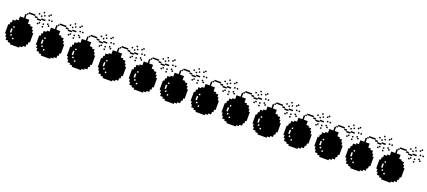

<svg xmlns="http://www.w3.org/2000/svg" viewBox="75 -1994 7278 3269"><g transform="rotate(20 3714.5 -360.0)"><path d="M436.5 -671.9Q445.3 -671.9 461.9 -671.9Q461.9 -663.1 461.9 -646.5Q453.1 -646.5 436.5 -646.5Q436.5 -655.3 436.5 -671.9ZM508.8 -719.7Q516.6 -719.7 533.2 -719.7Q533.2 -710.9 533.2 -694.3Q525.4 -694.3 508.8 -694.3Q508.8 -703.1 508.8 -719.7ZM533.2 -671.9Q541 -671.9 557.6 -671.9Q557.6 -664.1 557.6 -647.5Q549.8 -647.5 533.2 -647.5Q533.2 -655.3 533.2 -671.9ZM556.6 -529.3Q565.4 -529.3 582 -529.3Q582 -520.5 582 -503.9Q573.2 -503.9 556.6 -503.9Q556.6 -511.7 556.6 -529.3ZM556.6 -482.4Q565.4 -482.4 582 -482.4Q582 -473.6 582 -457Q573.2 -457 556.6 -457Q556.6 -465.8 556.6 -482.4ZM628.9 -694.3Q628.9 -686.5 628.9 -669.9Q621.1 -669.9 603.5 -669.9Q603.5 -678.7 603.5 -695.3Q612.3 -695.3 628.9 -695.3Q628.9 -703.1 628.9 -719.7Q637.7 -719.7 654.3 -719.7Q654.3 -710.9 654.3 -694.3Q645.5 -694.3 628.9 -694.3ZM654.3 -553.7Q654.3 -544.9 654.3 -528.3Q662.1 -528.3 677.7 -528.3Q677.7 -520.5 677.7 -502.9Q669.9 -502.9 652.3 -502.9Q652.3 -511.7 652.3 -528.3Q644.5 -528.3 628.9 -528.3Q628.9 -537.1 628.9 -553.7Q637.7 -553.7 654.3 -553.7ZM628.9 -625Q637.7 -625 654.3 -625Q654.3 -616.2 654.3 -599.6Q645.5 -599.6 628.9 -599.6Q628.9 -608.4 628.9 -625ZM676.8 -625Q684.6 -625 702.1 -625Q702.1 -616.2 702.1 -599.6Q693.4 -599.6 676.8 -599.6Q676.8 -608.4 676.8 -625ZM438.5 -313.5Q438.5 -313.5 438.5 -313.5Q446.3 -313.5 461.9 -313.5Q461.9 -257.8 461.9 -144.5Q454.1 -144.5 438.5 -144.5Q438.5 -127.9 438.5 -95.7Q430.7 -95.7 416 -95.7Q416 -80.1 416 -48.8Q399.4 -48.8 367.2 -48.8Q367.2 -40 367.2 -23.4Q351.6 -23.4 319.3 -23.4Q319.3 -15.6 319.3 0Q263.7 0 150.4 0Q150.4 -7.8 150.4 -23.4Q134.8 -23.4 103.5 -23.4Q103.5 -32.2 103.5 -48.8Q86.9 -48.8 54.7 -48.8Q54.7 -64.5 54.7 -95.7Q46.9 -95.7 32.2 -95.7Q32.2 -112.3 32.2 -144.5Q24.4 -144.5 8.8 -144.5Q8.8 -201.2 8.8 -313.5Q16.6 -313.5 32.2 -313.5Q32.2 -330.1 32.2 -361.3Q40 -361.3 54.7 -361.3Q54.7 -377.9 54.7 -410.2Q71.3 -410.2 103.5 -410.2Q103.5 -418 103.5 -434.6Q119.1 -434.6 151.4 -434.6Q151.4 -458 151.4 -504.9Q174.8 -504.9 222.7 -504.9Q222.7 -528.3 222.7 -576.2Q230.5 -576.2 247.1 -576.2Q247.1 -584 247.1 -599.6Q254.9 -599.6 271.5 -599.6Q271.5 -608.4 271.5 -625Q311.5 -625 390.6 -625Q390.6 -617.2 390.6 -599.6Q350.6 -599.6 272.5 -599.6Q272.5 -591.8 272.5 -575.2Q263.7 -575.2 248 -575.2Q248 -551.8 248 -504.9Q272.5 -504.9 320.3 -504.9Q320.3 -481.4 320.3 -434.6Q335.9 -434.6 368.2 -434.6Q368.2 -426.8 368.2 -410.2Q383.8 -410.2 416 -410.2Q416 -394.5 416 -362.3Q423.8 -362.3 438.5 -362.3Q438.5 -349.6 438.5 -337.9Q438.5 -326.2 438.5 -313.5ZM80.1 -192.4Q87.9 -192.4 105.5 -192.4Q105.5 -215.8 105.5 -263.7Q96.7 -263.7 80.1 -263.7Q80.1 -246.1 80.1 -228.5Q80.1 -210 80.1 -192.4ZM128.9 -143.6Q128.9 -152.3 128.9 -168.9Q120.1 -168.9 103.5 -168.9Q103.5 -161.1 103.5 -143.6Q110.4 -143.6 116.2 -143.6Q123 -143.6 128.9 -143.6ZM128.9 -289.1Q128.9 -296.9 128.9 -313.5Q121.1 -313.5 104.5 -313.5Q104.5 -305.7 104.5 -289.1Q110.4 -289.1 117.2 -289.1Q123 -289.1 128.9 -289.1ZM176.8 -95.7Q176.8 -104.5 176.8 -121.1Q168.9 -121.1 152.3 -121.1Q152.3 -112.3 152.3 -95.7Q158.2 -95.7 164.1 -95.7Q170.9 -95.7 176.8 -95.7ZM485.4 -647.5Q493.2 -647.5 509.8 -647.5Q509.8 -639.6 509.8 -622.1Q502 -622.1 485.4 -622.1Q485.4 -630.9 485.4 -647.5ZM486.3 -505.9Q486.3 -513.7 486.3 -529.3Q494.1 -529.3 510.7 -529.3Q510.7 -521.5 510.7 -503.9Q502.9 -503.9 486.3 -503.9Q486.3 -496.1 486.3 -480.5Q477.5 -480.5 460.9 -480.5Q460.9 -489.3 460.9 -505.9Q468.8 -505.9 486.3 -505.9ZM437.5 -550.8Q437.5 -558.6 437.5 -574.2Q421.9 -574.2 390.6 -574.2Q390.6 -583 390.6 -599.6Q406.2 -599.6 438.5 -599.6Q438.5 -591.8 438.5 -576.2Q461.9 -576.2 508.8 -576.2Q508.8 -584 508.8 -599.6Q533.2 -599.6 581.1 -599.6Q581.1 -591.8 581.1 -574.2Q557.6 -574.2 510.7 -574.2Q510.7 -566.4 510.7 -550.8Q486.3 -550.8 437.5 -550.8Z M997.1 -671.9Q1005.9 -671.9 1022.5 -671.9Q1022.5 -663.1 1022.5 -646.5Q1013.7 -646.5 997.1 -646.5Q997.1 -655.3 997.1 -671.9ZM1069.3 -719.7Q1077.1 -719.7 1093.8 -719.7Q1093.8 -710.9 1093.8 -694.3Q1085.9 -694.3 1069.3 -694.3Q1069.3 -703.1 1069.3 -719.7ZM1093.8 -671.9Q1101.6 -671.9 1118.2 -671.9Q1118.2 -664.1 1118.2 -647.5Q1110.4 -647.5 1093.8 -647.5Q1093.8 -655.3 1093.8 -671.9ZM1117.2 -529.3Q1126 -529.3 1142.6 -529.3Q1142.6 -520.5 1142.6 -503.9Q1133.8 -503.9 1117.2 -503.9Q1117.2 -511.7 1117.2 -529.3ZM1117.2 -482.4Q1126 -482.4 1142.6 -482.4Q1142.6 -473.6 1142.6 -457Q1133.8 -457 1117.2 -457Q1117.2 -465.8 1117.2 -482.4ZM1189.5 -694.3Q1189.5 -686.5 1189.5 -669.9Q1181.6 -669.9 1164.1 -669.9Q1164.1 -678.7 1164.1 -695.3Q1172.9 -695.3 1189.5 -695.3Q1189.5 -703.1 1189.5 -719.7Q1198.2 -719.7 1214.8 -719.7Q1214.8 -710.9 1214.8 -694.3Q1206.1 -694.3 1189.5 -694.3ZM1214.8 -553.7Q1214.8 -544.9 1214.8 -528.3Q1222.7 -528.3 1238.3 -528.3Q1238.3 -520.5 1238.3 -502.9Q1230.5 -502.9 1212.9 -502.9Q1212.9 -511.7 1212.9 -528.3Q1205.1 -528.3 1189.5 -528.3Q1189.5 -537.1 1189.5 -553.7Q1198.2 -553.7 1214.8 -553.7ZM1189.5 -625Q1198.2 -625 1214.8 -625Q1214.8 -616.2 1214.8 -599.6Q1206.1 -599.6 1189.5 -599.6Q1189.5 -608.4 1189.5 -625ZM1237.3 -625Q1245.1 -625 1262.7 -625Q1262.7 -616.2 1262.7 -599.6Q1253.9 -599.6 1237.3 -599.6Q1237.3 -608.4 1237.3 -625ZM999 -313.5Q999 -313.5 999 -313.5Q1006.8 -313.5 1022.5 -313.5Q1022.5 -257.8 1022.5 -144.5Q1014.6 -144.5 999 -144.5Q999 -127.9 999 -95.7Q991.2 -95.7 976.6 -95.7Q976.6 -80.1 976.6 -48.8Q960 -48.8 927.7 -48.8Q927.7 -40 927.7 -23.4Q912.1 -23.4 879.9 -23.4Q879.9 -15.6 879.9 0Q824.2 0 710.9 0Q710.9 -7.8 710.9 -23.4Q695.3 -23.4 664.1 -23.4Q664.1 -32.2 664.1 -48.8Q647.5 -48.8 615.2 -48.8Q615.2 -64.5 615.2 -95.7Q607.4 -95.7 592.8 -95.7Q592.8 -112.3 592.8 -144.5Q585 -144.5 569.3 -144.5Q569.3 -201.2 569.3 -313.5Q577.1 -313.5 592.8 -313.5Q592.8 -330.1 592.8 -361.3Q600.6 -361.3 615.2 -361.3Q615.2 -377.9 615.2 -410.2Q631.8 -410.2 664.1 -410.2Q664.1 -418 664.1 -434.6Q679.7 -434.6 711.9 -434.6Q711.9 -458 711.9 -504.9Q735.4 -504.9 783.2 -504.9Q783.2 -528.3 783.2 -576.2Q791 -576.2 807.6 -576.2Q807.6 -584 807.6 -599.6Q815.4 -599.6 832 -599.6Q832 -608.4 832 -625Q872.1 -625 951.2 -625Q951.2 -617.2 951.2 -599.6Q911.1 -599.6 833 -599.6Q833 -591.8 833 -575.2Q824.2 -575.2 808.6 -575.2Q808.6 -551.8 808.6 -504.9Q833 -504.9 880.9 -504.9Q880.9 -481.4 880.9 -434.6Q896.5 -434.6 928.7 -434.6Q928.7 -426.8 928.7 -410.2Q944.3 -410.2 976.6 -410.2Q976.6 -394.5 976.6 -362.3Q984.4 -362.3 999 -362.3Q999 -349.6 999 -337.9Q999 -326.2 999 -313.5ZM640.6 -192.4Q648.4 -192.4 666 -192.4Q666 -215.8 666 -263.7Q657.2 -263.7 640.6 -263.7Q640.6 -246.1 640.6 -228.5Q640.6 -210 640.6 -192.4ZM689.5 -143.6Q689.5 -152.3 689.5 -168.9Q680.7 -168.9 664.1 -168.9Q664.1 -161.1 664.1 -143.6Q670.9 -143.6 676.8 -143.6Q683.6 -143.6 689.5 -143.6ZM689.5 -289.1Q689.5 -296.9 689.5 -313.5Q681.6 -313.5 665 -313.5Q665 -305.7 665 -289.1Q670.9 -289.1 677.7 -289.1Q683.6 -289.1 689.5 -289.1ZM737.3 -95.7Q737.3 -104.5 737.3 -121.1Q729.5 -121.1 712.9 -121.1Q712.9 -112.3 712.9 -95.7Q718.8 -95.7 724.6 -95.7Q731.4 -95.7 737.3 -95.7ZM1045.9 -647.5Q1053.7 -647.5 1070.3 -647.5Q1070.3 -639.6 1070.3 -622.1Q1062.5 -622.1 1045.9 -622.1Q1045.9 -630.9 1045.9 -647.5ZM1046.9 -505.9Q1046.9 -513.7 1046.9 -529.3Q1054.7 -529.3 1071.3 -529.3Q1071.3 -521.5 1071.3 -503.9Q1063.5 -503.9 1046.9 -503.9Q1046.9 -496.1 1046.9 -480.5Q1038.1 -480.5 1021.5 -480.5Q1021.5 -489.3 1021.5 -505.9Q1029.3 -505.9 1046.9 -505.9ZM998 -550.8Q998 -558.6 998 -574.2Q982.4 -574.2 951.2 -574.2Q951.2 -583 951.2 -599.6Q966.8 -599.6 999 -599.6Q999 -591.8 999 -576.2Q1022.5 -576.2 1069.3 -576.2Q1069.3 -584 1069.3 -599.6Q1093.8 -599.6 1141.6 -599.6Q1141.6 -591.8 1141.6 -574.2Q1118.2 -574.2 1071.3 -574.2Q1071.3 -566.4 1071.3 -550.8Q1046.9 -550.8 998 -550.8Z M1557.6 -671.9Q1566.4 -671.9 1583 -671.9Q1583 -663.1 1583 -646.5Q1574.2 -646.5 1557.6 -646.5Q1557.6 -655.3 1557.6 -671.9ZM1629.9 -719.7Q1637.7 -719.7 1654.3 -719.7Q1654.3 -710.9 1654.3 -694.3Q1646.5 -694.3 1629.9 -694.3Q1629.9 -703.1 1629.9 -719.7ZM1654.3 -671.9Q1662.1 -671.9 1678.7 -671.9Q1678.7 -664.1 1678.7 -647.5Q1670.9 -647.5 1654.3 -647.5Q1654.3 -655.3 1654.3 -671.9ZM1677.7 -529.3Q1686.5 -529.3 1703.1 -529.3Q1703.1 -520.5 1703.1 -503.9Q1694.3 -503.9 1677.7 -503.9Q1677.7 -511.7 1677.7 -529.3ZM1677.7 -482.4Q1686.5 -482.4 1703.1 -482.4Q1703.1 -473.6 1703.1 -457Q1694.3 -457 1677.7 -457Q1677.7 -465.8 1677.7 -482.4ZM1750 -694.3Q1750 -686.5 1750 -669.9Q1742.2 -669.9 1724.6 -669.9Q1724.6 -678.7 1724.6 -695.3Q1733.4 -695.3 1750 -695.3Q1750 -703.1 1750 -719.7Q1758.8 -719.7 1775.4 -719.7Q1775.4 -710.9 1775.4 -694.3Q1766.6 -694.3 1750 -694.3ZM1775.4 -553.7Q1775.4 -544.9 1775.4 -528.3Q1783.2 -528.3 1798.8 -528.3Q1798.8 -520.5 1798.8 -502.9Q1791 -502.9 1773.4 -502.9Q1773.4 -511.7 1773.4 -528.3Q1765.6 -528.3 1750 -528.3Q1750 -537.1 1750 -553.7Q1758.8 -553.7 1775.4 -553.7ZM1750 -625Q1758.8 -625 1775.4 -625Q1775.4 -616.2 1775.4 -599.6Q1766.6 -599.6 1750 -599.6Q1750 -608.4 1750 -625ZM1797.9 -625Q1805.7 -625 1823.2 -625Q1823.2 -616.2 1823.2 -599.6Q1814.5 -599.6 1797.9 -599.6Q1797.9 -608.4 1797.9 -625ZM1559.6 -313.5Q1559.6 -313.5 1559.6 -313.5Q1567.4 -313.5 1583 -313.5Q1583 -257.8 1583 -144.5Q1575.2 -144.5 1559.6 -144.5Q1559.6 -127.9 1559.6 -95.7Q1551.8 -95.7 1537.1 -95.7Q1537.1 -80.1 1537.1 -48.8Q1520.5 -48.8 1488.3 -48.8Q1488.3 -40 1488.3 -23.4Q1472.7 -23.4 1440.4 -23.4Q1440.4 -15.6 1440.4 0Q1384.8 0 1271.5 0Q1271.5 -7.8 1271.5 -23.4Q1255.9 -23.4 1224.6 -23.4Q1224.6 -32.2 1224.6 -48.8Q1208 -48.8 1175.8 -48.8Q1175.8 -64.5 1175.8 -95.7Q1168 -95.7 1153.3 -95.7Q1153.3 -112.3 1153.3 -144.5Q1145.5 -144.5 1129.9 -144.5Q1129.9 -201.2 1129.9 -313.5Q1137.7 -313.5 1153.3 -313.5Q1153.3 -330.1 1153.3 -361.3Q1161.1 -361.3 1175.8 -361.3Q1175.8 -377.9 1175.8 -410.2Q1192.4 -410.2 1224.6 -410.2Q1224.6 -418 1224.6 -434.6Q1240.2 -434.6 1272.5 -434.6Q1272.5 -458 1272.5 -504.9Q1295.9 -504.9 1343.8 -504.9Q1343.8 -528.3 1343.8 -576.2Q1351.6 -576.2 1368.2 -576.2Q1368.2 -584 1368.2 -599.6Q1376 -599.6 1392.6 -599.6Q1392.6 -608.4 1392.6 -625Q1432.6 -625 1511.7 -625Q1511.7 -617.2 1511.7 -599.6Q1471.7 -599.6 1393.6 -599.6Q1393.6 -591.8 1393.6 -575.2Q1384.8 -575.2 1369.1 -575.2Q1369.1 -551.8 1369.1 -504.9Q1393.6 -504.9 1441.4 -504.9Q1441.4 -481.4 1441.4 -434.6Q1457 -434.6 1489.3 -434.6Q1489.3 -426.8 1489.3 -410.2Q1504.9 -410.2 1537.1 -410.2Q1537.1 -394.5 1537.1 -362.3Q1544.9 -362.3 1559.6 -362.3Q1559.6 -349.6 1559.6 -337.9Q1559.6 -326.2 1559.6 -313.5ZM1201.2 -192.4Q1209 -192.4 1226.6 -192.4Q1226.6 -215.8 1226.6 -263.7Q1217.8 -263.7 1201.2 -263.7Q1201.2 -246.1 1201.2 -228.5Q1201.2 -210 1201.2 -192.4ZM1250 -143.6Q1250 -152.3 1250 -168.9Q1241.2 -168.9 1224.6 -168.9Q1224.6 -161.1 1224.6 -143.6Q1231.4 -143.6 1237.3 -143.6Q1244.1 -143.6 1250 -143.6ZM1250 -289.1Q1250 -296.9 1250 -313.5Q1242.2 -313.5 1225.6 -313.5Q1225.6 -305.7 1225.6 -289.1Q1231.4 -289.1 1238.3 -289.1Q1244.1 -289.1 1250 -289.1ZM1297.9 -95.7Q1297.9 -104.5 1297.9 -121.1Q1290 -121.1 1273.4 -121.1Q1273.4 -112.3 1273.4 -95.7Q1279.3 -95.7 1285.2 -95.7Q1292 -95.7 1297.9 -95.7ZM1606.4 -647.5Q1614.3 -647.5 1630.9 -647.5Q1630.9 -639.6 1630.9 -622.1Q1623 -622.1 1606.4 -622.1Q1606.4 -630.9 1606.4 -647.5ZM1607.4 -505.9Q1607.4 -513.7 1607.4 -529.3Q1615.2 -529.3 1631.8 -529.3Q1631.8 -521.5 1631.8 -503.9Q1624 -503.9 1607.4 -503.9Q1607.4 -496.1 1607.4 -480.5Q1598.6 -480.5 1582 -480.5Q1582 -489.3 1582 -505.9Q1589.8 -505.9 1607.4 -505.9ZM1558.6 -550.8Q1558.6 -558.6 1558.6 -574.2Q1543 -574.2 1511.7 -574.2Q1511.7 -583 1511.7 -599.6Q1527.3 -599.6 1559.6 -599.6Q1559.6 -591.8 1559.6 -576.2Q1583 -576.2 1629.9 -576.2Q1629.9 -584 1629.9 -599.6Q1654.3 -599.6 1702.1 -599.6Q1702.1 -591.8 1702.1 -574.2Q1678.7 -574.2 1631.8 -574.2Q1631.8 -566.4 1631.8 -550.8Q1607.4 -550.8 1558.6 -550.8Z M2118.2 -671.9Q2127 -671.9 2143.6 -671.9Q2143.6 -663.1 2143.6 -646.5Q2134.8 -646.5 2118.2 -646.5Q2118.2 -655.3 2118.2 -671.9ZM2190.4 -719.7Q2198.2 -719.7 2214.8 -719.7Q2214.8 -710.9 2214.8 -694.3Q2207 -694.3 2190.4 -694.3Q2190.4 -703.1 2190.4 -719.7ZM2214.8 -671.9Q2222.7 -671.9 2239.3 -671.9Q2239.3 -664.1 2239.3 -647.5Q2231.4 -647.5 2214.8 -647.5Q2214.8 -655.3 2214.8 -671.9ZM2238.3 -529.3Q2247.1 -529.3 2263.7 -529.3Q2263.7 -520.5 2263.7 -503.9Q2254.9 -503.9 2238.3 -503.9Q2238.3 -511.7 2238.3 -529.3ZM2238.3 -482.4Q2247.1 -482.4 2263.7 -482.4Q2263.7 -473.6 2263.7 -457Q2254.9 -457 2238.3 -457Q2238.3 -465.8 2238.3 -482.4ZM2310.5 -694.3Q2310.5 -686.5 2310.5 -669.9Q2302.7 -669.9 2285.2 -669.9Q2285.2 -678.7 2285.2 -695.3Q2293.9 -695.3 2310.5 -695.3Q2310.5 -703.1 2310.5 -719.7Q2319.3 -719.7 2335.9 -719.7Q2335.9 -710.9 2335.9 -694.3Q2327.1 -694.3 2310.5 -694.3ZM2335.9 -553.7Q2335.9 -544.9 2335.9 -528.3Q2343.8 -528.3 2359.4 -528.3Q2359.4 -520.5 2359.4 -502.9Q2351.6 -502.9 2334 -502.9Q2334 -511.7 2334 -528.3Q2326.2 -528.3 2310.5 -528.3Q2310.5 -537.1 2310.5 -553.7Q2319.3 -553.7 2335.9 -553.7ZM2310.5 -625Q2319.3 -625 2335.9 -625Q2335.9 -616.2 2335.9 -599.6Q2327.1 -599.6 2310.5 -599.6Q2310.5 -608.4 2310.5 -625ZM2358.4 -625Q2366.2 -625 2383.8 -625Q2383.8 -616.2 2383.8 -599.6Q2375 -599.6 2358.4 -599.6Q2358.4 -608.4 2358.4 -625ZM2120.1 -313.5Q2120.1 -313.5 2120.1 -313.5Q2127.9 -313.5 2143.6 -313.5Q2143.6 -257.8 2143.6 -144.5Q2135.7 -144.5 2120.1 -144.5Q2120.1 -127.9 2120.1 -95.7Q2112.3 -95.7 2097.7 -95.7Q2097.7 -80.1 2097.7 -48.8Q2081.1 -48.8 2048.8 -48.8Q2048.8 -40 2048.8 -23.4Q2033.2 -23.4 2001 -23.4Q2001 -15.6 2001 0Q1945.3 0 1832 0Q1832 -7.8 1832 -23.4Q1816.4 -23.4 1785.2 -23.4Q1785.2 -32.2 1785.2 -48.8Q1768.6 -48.8 1736.3 -48.8Q1736.3 -64.5 1736.3 -95.7Q1728.5 -95.7 1713.9 -95.7Q1713.9 -112.3 1713.9 -144.5Q1706.1 -144.5 1690.4 -144.5Q1690.4 -201.2 1690.4 -313.5Q1698.2 -313.5 1713.9 -313.5Q1713.9 -330.1 1713.9 -361.3Q1721.7 -361.3 1736.3 -361.3Q1736.3 -377.9 1736.3 -410.2Q1752.9 -410.2 1785.2 -410.2Q1785.2 -418 1785.2 -434.6Q1800.8 -434.6 1833 -434.6Q1833 -458 1833 -504.9Q1856.4 -504.9 1904.3 -504.9Q1904.3 -528.3 1904.3 -576.2Q1912.1 -576.2 1928.7 -576.2Q1928.7 -584 1928.7 -599.6Q1936.5 -599.6 1953.1 -599.6Q1953.1 -608.4 1953.1 -625Q1993.2 -625 2072.3 -625Q2072.3 -617.2 2072.3 -599.6Q2032.2 -599.6 1954.1 -599.6Q1954.1 -591.8 1954.1 -575.2Q1945.3 -575.2 1929.7 -575.2Q1929.7 -551.8 1929.7 -504.9Q1954.1 -504.9 2002 -504.9Q2002 -481.4 2002 -434.6Q2017.6 -434.6 2049.8 -434.6Q2049.8 -426.8 2049.8 -410.2Q2065.4 -410.2 2097.7 -410.2Q2097.7 -394.5 2097.7 -362.3Q2105.5 -362.3 2120.1 -362.3Q2120.1 -349.6 2120.1 -337.9Q2120.1 -326.2 2120.1 -313.5ZM1761.7 -192.4Q1769.5 -192.4 1787.1 -192.4Q1787.1 -215.8 1787.1 -263.7Q1778.3 -263.7 1761.7 -263.7Q1761.7 -246.1 1761.7 -228.5Q1761.7 -210 1761.7 -192.4ZM1810.5 -143.6Q1810.5 -152.3 1810.5 -168.9Q1801.8 -168.9 1785.2 -168.9Q1785.2 -161.1 1785.2 -143.6Q1792 -143.6 1797.9 -143.6Q1804.7 -143.6 1810.5 -143.6ZM1810.5 -289.1Q1810.5 -296.9 1810.5 -313.5Q1802.7 -313.5 1786.1 -313.5Q1786.1 -305.7 1786.1 -289.1Q1792 -289.1 1798.8 -289.1Q1804.7 -289.1 1810.5 -289.1ZM1858.4 -95.7Q1858.4 -104.5 1858.4 -121.1Q1850.6 -121.1 1834 -121.1Q1834 -112.3 1834 -95.7Q1839.8 -95.7 1845.7 -95.7Q1852.5 -95.7 1858.4 -95.7ZM2167 -647.5Q2174.8 -647.5 2191.4 -647.5Q2191.4 -639.6 2191.4 -622.1Q2183.6 -622.1 2167 -622.1Q2167 -630.9 2167 -647.5ZM2168 -505.9Q2168 -513.7 2168 -529.3Q2175.8 -529.3 2192.4 -529.3Q2192.4 -521.5 2192.4 -503.9Q2184.6 -503.9 2168 -503.9Q2168 -496.1 2168 -480.5Q2159.2 -480.5 2142.6 -480.5Q2142.6 -489.3 2142.6 -505.9Q2150.4 -505.9 2168 -505.9ZM2119.1 -550.8Q2119.1 -558.6 2119.1 -574.2Q2103.5 -574.2 2072.3 -574.2Q2072.3 -583 2072.3 -599.6Q2087.9 -599.6 2120.1 -599.6Q2120.1 -591.8 2120.1 -576.2Q2143.6 -576.2 2190.4 -576.2Q2190.4 -584 2190.4 -599.6Q2214.8 -599.6 2262.7 -599.6Q2262.7 -591.8 2262.7 -574.2Q2239.3 -574.2 2192.4 -574.2Q2192.4 -566.4 2192.4 -550.8Q2168 -550.8 2119.1 -550.8Z M2678.7 -671.9Q2687.5 -671.9 2704.1 -671.9Q2704.1 -663.1 2704.1 -646.5Q2695.3 -646.5 2678.7 -646.5Q2678.7 -655.3 2678.7 -671.9ZM2751 -719.7Q2758.8 -719.7 2775.4 -719.7Q2775.4 -710.9 2775.4 -694.3Q2767.6 -694.3 2751 -694.3Q2751 -703.1 2751 -719.7ZM2775.4 -671.9Q2783.2 -671.9 2799.8 -671.9Q2799.8 -664.1 2799.8 -647.5Q2792 -647.5 2775.4 -647.5Q2775.4 -655.3 2775.4 -671.9ZM2798.8 -529.3Q2807.6 -529.3 2824.2 -529.3Q2824.2 -520.5 2824.2 -503.9Q2815.4 -503.9 2798.8 -503.9Q2798.8 -511.7 2798.8 -529.3ZM2798.8 -482.4Q2807.6 -482.4 2824.2 -482.4Q2824.2 -473.6 2824.2 -457Q2815.4 -457 2798.8 -457Q2798.8 -465.8 2798.8 -482.4ZM2871.1 -694.3Q2871.1 -686.5 2871.1 -669.9Q2863.3 -669.9 2845.7 -669.9Q2845.7 -678.7 2845.7 -695.3Q2854.5 -695.3 2871.1 -695.3Q2871.1 -703.1 2871.1 -719.7Q2879.9 -719.7 2896.5 -719.7Q2896.5 -710.9 2896.5 -694.3Q2887.7 -694.3 2871.1 -694.3ZM2896.5 -553.7Q2896.5 -544.9 2896.5 -528.3Q2904.3 -528.3 2919.9 -528.3Q2919.9 -520.5 2919.9 -502.9Q2912.1 -502.9 2894.5 -502.9Q2894.5 -511.7 2894.5 -528.3Q2886.7 -528.3 2871.1 -528.3Q2871.1 -537.1 2871.1 -553.7Q2879.9 -553.7 2896.5 -553.7ZM2871.1 -625Q2879.9 -625 2896.5 -625Q2896.5 -616.2 2896.5 -599.6Q2887.7 -599.6 2871.1 -599.6Q2871.1 -608.4 2871.1 -625ZM2918.9 -625Q2926.8 -625 2944.3 -625Q2944.3 -616.2 2944.3 -599.6Q2935.5 -599.6 2918.9 -599.6Q2918.9 -608.4 2918.9 -625ZM2680.7 -313.5Q2680.7 -313.5 2680.7 -313.5Q2688.5 -313.5 2704.1 -313.5Q2704.1 -257.8 2704.1 -144.5Q2696.3 -144.5 2680.7 -144.5Q2680.7 -127.9 2680.7 -95.7Q2672.9 -95.7 2658.2 -95.7Q2658.2 -80.1 2658.2 -48.8Q2641.6 -48.8 2609.4 -48.8Q2609.4 -40 2609.4 -23.4Q2593.8 -23.4 2561.5 -23.4Q2561.5 -15.6 2561.5 0Q2505.9 0 2392.6 0Q2392.6 -7.8 2392.6 -23.4Q2377 -23.4 2345.7 -23.4Q2345.7 -32.2 2345.7 -48.8Q2329.1 -48.8 2296.9 -48.8Q2296.9 -64.5 2296.9 -95.7Q2289.1 -95.7 2274.4 -95.7Q2274.4 -112.3 2274.4 -144.5Q2266.6 -144.5 2251 -144.5Q2251 -201.2 2251 -313.5Q2258.8 -313.5 2274.4 -313.5Q2274.4 -330.1 2274.4 -361.3Q2282.2 -361.3 2296.9 -361.3Q2296.9 -377.9 2296.9 -410.2Q2313.5 -410.2 2345.7 -410.2Q2345.7 -418 2345.7 -434.6Q2361.3 -434.6 2393.6 -434.6Q2393.6 -458 2393.6 -504.9Q2417 -504.9 2464.8 -504.9Q2464.8 -528.3 2464.8 -576.2Q2472.7 -576.2 2489.3 -576.2Q2489.3 -584 2489.3 -599.6Q2497.1 -599.6 2513.7 -599.6Q2513.7 -608.4 2513.7 -625Q2553.7 -625 2632.8 -625Q2632.8 -617.2 2632.8 -599.6Q2592.8 -599.6 2514.6 -599.6Q2514.6 -591.8 2514.6 -575.2Q2505.9 -575.2 2490.2 -575.2Q2490.2 -551.8 2490.2 -504.9Q2514.6 -504.9 2562.5 -504.9Q2562.5 -481.4 2562.5 -434.6Q2578.1 -434.6 2610.4 -434.6Q2610.4 -426.8 2610.4 -410.2Q2626 -410.2 2658.2 -410.2Q2658.2 -394.5 2658.2 -362.3Q2666 -362.3 2680.7 -362.3Q2680.7 -349.6 2680.7 -337.9Q2680.7 -326.2 2680.7 -313.5ZM2322.3 -192.4Q2330.1 -192.4 2347.7 -192.4Q2347.7 -215.8 2347.7 -263.7Q2338.9 -263.7 2322.3 -263.7Q2322.3 -246.1 2322.3 -228.5Q2322.3 -210 2322.3 -192.4ZM2371.1 -143.6Q2371.1 -152.3 2371.1 -168.9Q2362.3 -168.9 2345.7 -168.9Q2345.7 -161.1 2345.7 -143.6Q2352.5 -143.6 2358.4 -143.6Q2365.2 -143.6 2371.1 -143.6ZM2371.1 -289.1Q2371.1 -296.9 2371.1 -313.5Q2363.3 -313.5 2346.7 -313.5Q2346.7 -305.7 2346.7 -289.1Q2352.5 -289.1 2359.4 -289.1Q2365.2 -289.1 2371.1 -289.1ZM2418.9 -95.7Q2418.9 -104.5 2418.9 -121.1Q2411.1 -121.1 2394.5 -121.1Q2394.5 -112.3 2394.5 -95.7Q2400.4 -95.7 2406.2 -95.7Q2413.1 -95.7 2418.9 -95.7ZM2727.5 -647.5Q2735.4 -647.5 2752 -647.5Q2752 -639.6 2752 -622.1Q2744.1 -622.1 2727.5 -622.1Q2727.5 -630.9 2727.5 -647.5ZM2728.5 -505.9Q2728.5 -513.7 2728.5 -529.3Q2736.3 -529.3 2752.9 -529.3Q2752.9 -521.5 2752.9 -503.9Q2745.1 -503.9 2728.5 -503.9Q2728.5 -496.1 2728.5 -480.5Q2719.7 -480.5 2703.1 -480.5Q2703.1 -489.3 2703.1 -505.9Q2710.9 -505.9 2728.5 -505.9ZM2679.7 -550.8Q2679.7 -558.6 2679.7 -574.2Q2664.1 -574.2 2632.8 -574.2Q2632.8 -583 2632.8 -599.6Q2648.4 -599.6 2680.7 -599.6Q2680.7 -591.8 2680.7 -576.2Q2704.1 -576.2 2751 -576.2Q2751 -584 2751 -599.6Q2775.4 -599.6 2823.2 -599.6Q2823.2 -591.8 2823.2 -574.2Q2799.8 -574.2 2752.9 -574.2Q2752.9 -566.4 2752.9 -550.8Q2728.5 -550.8 2679.7 -550.8Z M3239.3 -671.9Q3248 -671.9 3264.6 -671.9Q3264.6 -663.1 3264.6 -646.5Q3255.9 -646.5 3239.3 -646.5Q3239.3 -655.3 3239.3 -671.9ZM3311.5 -719.7Q3319.3 -719.7 3335.9 -719.7Q3335.9 -710.9 3335.9 -694.3Q3328.1 -694.3 3311.5 -694.3Q3311.5 -703.1 3311.5 -719.7ZM3335.9 -671.9Q3343.8 -671.9 3360.4 -671.9Q3360.4 -664.1 3360.4 -647.5Q3352.5 -647.5 3335.9 -647.5Q3335.9 -655.3 3335.9 -671.9ZM3359.4 -529.3Q3368.2 -529.3 3384.8 -529.3Q3384.8 -520.5 3384.8 -503.9Q3376 -503.9 3359.4 -503.9Q3359.4 -511.7 3359.4 -529.3ZM3359.4 -482.4Q3368.2 -482.4 3384.8 -482.4Q3384.8 -473.6 3384.8 -457Q3376 -457 3359.4 -457Q3359.4 -465.8 3359.4 -482.4ZM3431.6 -694.3Q3431.6 -686.5 3431.6 -669.9Q3423.8 -669.9 3406.2 -669.9Q3406.2 -678.7 3406.2 -695.3Q3415 -695.3 3431.6 -695.3Q3431.6 -703.1 3431.6 -719.7Q3440.4 -719.7 3457 -719.7Q3457 -710.9 3457 -694.3Q3448.2 -694.3 3431.6 -694.3ZM3457 -553.7Q3457 -544.9 3457 -528.3Q3464.8 -528.3 3480.5 -528.3Q3480.5 -520.5 3480.5 -502.9Q3472.7 -502.9 3455.1 -502.9Q3455.1 -511.7 3455.1 -528.3Q3447.3 -528.3 3431.6 -528.3Q3431.6 -537.1 3431.6 -553.7Q3440.4 -553.7 3457 -553.7ZM3431.6 -625Q3440.4 -625 3457 -625Q3457 -616.2 3457 -599.6Q3448.2 -599.6 3431.6 -599.6Q3431.6 -608.4 3431.6 -625ZM3479.5 -625Q3487.3 -625 3504.9 -625Q3504.9 -616.2 3504.9 -599.6Q3496.1 -599.6 3479.5 -599.6Q3479.5 -608.4 3479.5 -625ZM3241.2 -313.5Q3241.2 -313.5 3241.2 -313.5Q3249 -313.5 3264.6 -313.5Q3264.6 -257.8 3264.6 -144.5Q3256.8 -144.5 3241.2 -144.5Q3241.2 -127.9 3241.2 -95.7Q3233.4 -95.7 3218.8 -95.7Q3218.8 -80.1 3218.8 -48.8Q3202.1 -48.8 3169.9 -48.8Q3169.9 -40 3169.9 -23.4Q3154.3 -23.4 3122.1 -23.4Q3122.1 -15.6 3122.1 0Q3066.4 0 2953.1 0Q2953.1 -7.8 2953.1 -23.4Q2937.5 -23.4 2906.2 -23.4Q2906.2 -32.2 2906.2 -48.8Q2889.6 -48.8 2857.4 -48.8Q2857.4 -64.5 2857.4 -95.7Q2849.6 -95.7 2835 -95.7Q2835 -112.3 2835 -144.5Q2827.1 -144.5 2811.5 -144.5Q2811.5 -201.2 2811.5 -313.5Q2819.3 -313.5 2835 -313.5Q2835 -330.1 2835 -361.3Q2842.8 -361.3 2857.4 -361.3Q2857.4 -377.9 2857.4 -410.2Q2874 -410.2 2906.2 -410.2Q2906.2 -418 2906.2 -434.6Q2921.9 -434.6 2954.1 -434.6Q2954.1 -458 2954.1 -504.9Q2977.5 -504.9 3025.4 -504.9Q3025.4 -528.3 3025.4 -576.2Q3033.2 -576.2 3049.8 -576.2Q3049.8 -584 3049.8 -599.6Q3057.6 -599.6 3074.2 -599.6Q3074.2 -608.4 3074.2 -625Q3114.3 -625 3193.4 -625Q3193.4 -617.2 3193.4 -599.6Q3153.3 -599.6 3075.2 -599.6Q3075.2 -591.8 3075.2 -575.2Q3066.4 -575.2 3050.8 -575.2Q3050.8 -551.8 3050.8 -504.9Q3075.2 -504.9 3123 -504.9Q3123 -481.4 3123 -434.6Q3138.7 -434.6 3170.9 -434.6Q3170.9 -426.8 3170.9 -410.2Q3186.5 -410.2 3218.8 -410.2Q3218.8 -394.5 3218.8 -362.3Q3226.6 -362.3 3241.2 -362.3Q3241.2 -349.6 3241.2 -337.9Q3241.2 -326.2 3241.2 -313.5ZM2882.8 -192.4Q2890.6 -192.4 2908.2 -192.4Q2908.2 -215.8 2908.2 -263.7Q2899.4 -263.7 2882.8 -263.7Q2882.8 -246.1 2882.8 -228.5Q2882.8 -210 2882.8 -192.4ZM2931.6 -143.6Q2931.6 -152.3 2931.6 -168.9Q2922.9 -168.9 2906.2 -168.9Q2906.2 -161.1 2906.2 -143.6Q2913.1 -143.6 2918.9 -143.6Q2925.8 -143.6 2931.6 -143.6ZM2931.6 -289.1Q2931.6 -296.9 2931.6 -313.5Q2923.8 -313.5 2907.2 -313.5Q2907.2 -305.7 2907.2 -289.1Q2913.1 -289.1 2919.9 -289.1Q2925.8 -289.1 2931.6 -289.1ZM2979.5 -95.7Q2979.5 -104.5 2979.5 -121.1Q2971.7 -121.1 2955.1 -121.1Q2955.1 -112.3 2955.1 -95.7Q2960.9 -95.7 2966.8 -95.7Q2973.6 -95.7 2979.5 -95.7ZM3288.1 -647.5Q3295.9 -647.5 3312.5 -647.5Q3312.5 -639.6 3312.5 -622.1Q3304.7 -622.1 3288.1 -622.1Q3288.1 -630.9 3288.1 -647.5ZM3289.1 -505.9Q3289.1 -513.7 3289.1 -529.3Q3296.9 -529.3 3313.5 -529.3Q3313.5 -521.5 3313.5 -503.9Q3305.7 -503.9 3289.1 -503.9Q3289.1 -496.1 3289.1 -480.5Q3280.3 -480.5 3263.7 -480.5Q3263.7 -489.3 3263.7 -505.9Q3271.5 -505.9 3289.1 -505.9ZM3240.2 -550.8Q3240.2 -558.6 3240.2 -574.2Q3224.6 -574.2 3193.4 -574.2Q3193.4 -583 3193.4 -599.6Q3209 -599.6 3241.2 -599.6Q3241.2 -591.8 3241.2 -576.2Q3264.6 -576.2 3311.5 -576.2Q3311.5 -584 3311.5 -599.6Q3335.9 -599.6 3383.8 -599.6Q3383.8 -591.8 3383.8 -574.2Q3360.4 -574.2 3313.5 -574.2Q3313.5 -566.4 3313.5 -550.8Q3289.1 -550.8 3240.2 -550.8Z M3799.8 -671.9Q3808.6 -671.9 3825.2 -671.9Q3825.2 -663.1 3825.2 -646.5Q3816.4 -646.5 3799.8 -646.5Q3799.8 -655.3 3799.8 -671.9ZM3872.1 -719.7Q3879.9 -719.7 3896.5 -719.7Q3896.5 -710.9 3896.5 -694.3Q3888.7 -694.3 3872.1 -694.3Q3872.1 -703.1 3872.1 -719.7ZM3896.5 -671.9Q3904.3 -671.9 3920.9 -671.9Q3920.9 -664.1 3920.9 -647.5Q3913.1 -647.5 3896.5 -647.5Q3896.5 -655.3 3896.5 -671.9ZM3919.9 -529.3Q3928.7 -529.3 3945.3 -529.3Q3945.3 -520.5 3945.3 -503.9Q3936.5 -503.9 3919.9 -503.9Q3919.9 -511.7 3919.9 -529.3ZM3919.9 -482.4Q3928.7 -482.4 3945.3 -482.4Q3945.3 -473.6 3945.3 -457Q3936.5 -457 3919.9 -457Q3919.9 -465.8 3919.9 -482.4ZM3992.2 -694.3Q3992.2 -686.5 3992.2 -669.9Q3984.4 -669.9 3966.8 -669.9Q3966.8 -678.7 3966.8 -695.3Q3975.6 -695.3 3992.2 -695.3Q3992.2 -703.1 3992.2 -719.7Q4001 -719.7 4017.6 -719.7Q4017.6 -710.9 4017.6 -694.3Q4008.8 -694.3 3992.2 -694.3ZM4017.6 -553.7Q4017.6 -544.9 4017.6 -528.3Q4025.4 -528.3 4041 -528.3Q4041 -520.5 4041 -502.9Q4033.2 -502.9 4015.6 -502.9Q4015.6 -511.7 4015.6 -528.3Q4007.8 -528.3 3992.2 -528.3Q3992.2 -537.1 3992.2 -553.7Q4001 -553.7 4017.6 -553.7ZM3992.2 -625Q4001 -625 4017.6 -625Q4017.6 -616.2 4017.6 -599.6Q4008.8 -599.6 3992.2 -599.6Q3992.2 -608.4 3992.2 -625ZM4040 -625Q4047.9 -625 4065.4 -625Q4065.4 -616.2 4065.4 -599.6Q4056.6 -599.6 4040 -599.6Q4040 -608.4 4040 -625ZM3801.8 -313.5Q3801.8 -313.5 3801.8 -313.5Q3809.6 -313.5 3825.2 -313.5Q3825.2 -257.8 3825.2 -144.5Q3817.4 -144.5 3801.8 -144.5Q3801.8 -127.9 3801.8 -95.7Q3793.9 -95.7 3779.3 -95.7Q3779.3 -80.1 3779.3 -48.8Q3762.7 -48.8 3730.5 -48.8Q3730.5 -40 3730.5 -23.4Q3714.8 -23.4 3682.6 -23.4Q3682.6 -15.6 3682.6 0Q3627 0 3513.7 0Q3513.7 -7.8 3513.7 -23.4Q3498 -23.4 3466.8 -23.4Q3466.8 -32.2 3466.8 -48.8Q3450.2 -48.8 3418 -48.8Q3418 -64.5 3418 -95.7Q3410.2 -95.7 3395.5 -95.7Q3395.5 -112.3 3395.5 -144.5Q3387.7 -144.5 3372.1 -144.5Q3372.1 -201.2 3372.1 -313.5Q3379.9 -313.5 3395.5 -313.5Q3395.5 -330.1 3395.5 -361.3Q3403.3 -361.3 3418 -361.3Q3418 -377.9 3418 -410.2Q3434.6 -410.2 3466.8 -410.2Q3466.8 -418 3466.8 -434.6Q3482.4 -434.6 3514.6 -434.6Q3514.6 -458 3514.6 -504.9Q3538.1 -504.9 3585.9 -504.9Q3585.9 -528.3 3585.9 -576.2Q3593.8 -576.2 3610.4 -576.2Q3610.4 -584 3610.4 -599.6Q3618.2 -599.6 3634.8 -599.6Q3634.8 -608.4 3634.8 -625Q3674.8 -625 3753.9 -625Q3753.9 -617.2 3753.9 -599.6Q3713.9 -599.6 3635.7 -599.6Q3635.7 -591.8 3635.7 -575.2Q3627 -575.2 3611.3 -575.2Q3611.3 -551.8 3611.3 -504.9Q3635.7 -504.9 3683.6 -504.9Q3683.6 -481.4 3683.6 -434.6Q3699.2 -434.6 3731.4 -434.6Q3731.4 -426.8 3731.4 -410.2Q3747.1 -410.2 3779.3 -410.2Q3779.3 -394.5 3779.3 -362.3Q3787.1 -362.3 3801.8 -362.3Q3801.8 -349.6 3801.8 -337.9Q3801.8 -326.2 3801.8 -313.5ZM3443.4 -192.4Q3451.2 -192.4 3468.8 -192.4Q3468.8 -215.8 3468.8 -263.7Q3460 -263.7 3443.4 -263.7Q3443.4 -246.1 3443.4 -228.5Q3443.4 -210 3443.4 -192.4ZM3492.2 -143.6Q3492.2 -152.3 3492.2 -168.9Q3483.4 -168.9 3466.8 -168.9Q3466.8 -161.1 3466.8 -143.6Q3473.6 -143.6 3479.5 -143.6Q3486.3 -143.6 3492.2 -143.6ZM3492.2 -289.1Q3492.2 -296.9 3492.2 -313.5Q3484.4 -313.5 3467.8 -313.5Q3467.8 -305.7 3467.8 -289.1Q3473.6 -289.1 3480.5 -289.1Q3486.3 -289.1 3492.2 -289.1ZM3540 -95.7Q3540 -104.5 3540 -121.1Q3532.2 -121.1 3515.6 -121.1Q3515.6 -112.3 3515.6 -95.7Q3521.5 -95.7 3527.3 -95.7Q3534.2 -95.7 3540 -95.7ZM3848.6 -647.5Q3856.4 -647.5 3873 -647.5Q3873 -639.6 3873 -622.1Q3865.2 -622.1 3848.6 -622.1Q3848.6 -630.9 3848.6 -647.5ZM3849.6 -505.9Q3849.6 -513.7 3849.6 -529.3Q3857.4 -529.3 3874 -529.3Q3874 -521.5 3874 -503.9Q3866.2 -503.9 3849.6 -503.9Q3849.6 -496.1 3849.6 -480.5Q3840.8 -480.5 3824.2 -480.5Q3824.2 -489.3 3824.2 -505.9Q3832 -505.9 3849.6 -505.9ZM3800.8 -550.8Q3800.8 -558.6 3800.8 -574.2Q3785.2 -574.2 3753.9 -574.2Q3753.9 -583 3753.9 -599.6Q3769.5 -599.6 3801.8 -599.6Q3801.8 -591.8 3801.8 -576.2Q3825.2 -576.2 3872.1 -576.2Q3872.1 -584 3872.1 -599.6Q3896.5 -599.6 3944.3 -599.6Q3944.3 -591.8 3944.3 -574.2Q3920.9 -574.2 3874 -574.2Q3874 -566.4 3874 -550.8Q3849.6 -550.8 3800.8 -550.8Z M4360.4 -671.9Q4369.1 -671.9 4385.7 -671.9Q4385.7 -663.1 4385.7 -646.5Q4377 -646.5 4360.4 -646.5Q4360.4 -655.3 4360.4 -671.9ZM4432.6 -719.7Q4440.4 -719.7 4457 -719.7Q4457 -710.9 4457 -694.3Q4449.2 -694.3 4432.6 -694.3Q4432.6 -703.1 4432.6 -719.7ZM4457 -671.9Q4464.8 -671.9 4481.4 -671.9Q4481.4 -664.1 4481.4 -647.5Q4473.6 -647.5 4457 -647.5Q4457 -655.3 4457 -671.9ZM4480.5 -529.3Q4489.3 -529.3 4505.9 -529.3Q4505.9 -520.5 4505.9 -503.9Q4497.1 -503.9 4480.5 -503.9Q4480.5 -511.7 4480.5 -529.3ZM4480.5 -482.4Q4489.3 -482.4 4505.9 -482.4Q4505.9 -473.6 4505.9 -457Q4497.1 -457 4480.5 -457Q4480.5 -465.8 4480.5 -482.4ZM4552.7 -694.3Q4552.7 -686.5 4552.7 -669.9Q4544.9 -669.9 4527.3 -669.9Q4527.3 -678.7 4527.3 -695.3Q4536.1 -695.3 4552.7 -695.3Q4552.7 -703.1 4552.7 -719.7Q4561.5 -719.7 4578.1 -719.7Q4578.1 -710.9 4578.1 -694.3Q4569.3 -694.3 4552.7 -694.3ZM4578.1 -553.7Q4578.1 -544.9 4578.1 -528.3Q4585.9 -528.3 4601.6 -528.3Q4601.6 -520.5 4601.6 -502.9Q4593.8 -502.9 4576.2 -502.9Q4576.2 -511.7 4576.2 -528.3Q4568.4 -528.3 4552.7 -528.3Q4552.7 -537.1 4552.7 -553.7Q4561.5 -553.7 4578.1 -553.7ZM4552.7 -625Q4561.5 -625 4578.1 -625Q4578.1 -616.2 4578.1 -599.6Q4569.3 -599.6 4552.7 -599.6Q4552.7 -608.4 4552.7 -625ZM4600.6 -625Q4608.4 -625 4626 -625Q4626 -616.2 4626 -599.6Q4617.2 -599.6 4600.6 -599.6Q4600.6 -608.4 4600.6 -625ZM4362.3 -313.5Q4362.3 -313.5 4362.3 -313.5Q4370.1 -313.5 4385.7 -313.5Q4385.7 -257.8 4385.7 -144.5Q4377.9 -144.5 4362.3 -144.5Q4362.3 -127.9 4362.3 -95.7Q4354.5 -95.7 4339.8 -95.7Q4339.8 -80.1 4339.8 -48.8Q4323.2 -48.8 4291 -48.8Q4291 -40 4291 -23.4Q4275.4 -23.4 4243.2 -23.4Q4243.2 -15.6 4243.2 0Q4187.5 0 4074.2 0Q4074.2 -7.8 4074.2 -23.4Q4058.6 -23.4 4027.3 -23.4Q4027.3 -32.2 4027.3 -48.8Q4010.7 -48.8 3978.5 -48.8Q3978.5 -64.5 3978.5 -95.7Q3970.7 -95.7 3956.1 -95.7Q3956.1 -112.3 3956.1 -144.5Q3948.2 -144.5 3932.6 -144.5Q3932.6 -201.2 3932.6 -313.5Q3940.4 -313.5 3956.1 -313.5Q3956.1 -330.1 3956.1 -361.3Q3963.9 -361.3 3978.5 -361.3Q3978.5 -377.9 3978.5 -410.2Q3995.1 -410.2 4027.3 -410.2Q4027.3 -418 4027.3 -434.6Q4043 -434.6 4075.2 -434.6Q4075.2 -458 4075.2 -504.9Q4098.6 -504.9 4146.5 -504.9Q4146.5 -528.3 4146.5 -576.2Q4154.3 -576.2 4170.9 -576.2Q4170.9 -584 4170.9 -599.6Q4178.7 -599.6 4195.3 -599.6Q4195.3 -608.4 4195.3 -625Q4235.4 -625 4314.5 -625Q4314.5 -617.2 4314.5 -599.6Q4274.4 -599.6 4196.3 -599.6Q4196.3 -591.8 4196.3 -575.2Q4187.5 -575.2 4171.9 -575.2Q4171.9 -551.8 4171.9 -504.9Q4196.3 -504.9 4244.1 -504.9Q4244.1 -481.4 4244.1 -434.6Q4259.8 -434.6 4292 -434.6Q4292 -426.8 4292 -410.2Q4307.6 -410.2 4339.8 -410.2Q4339.8 -394.5 4339.8 -362.3Q4347.7 -362.3 4362.3 -362.3Q4362.3 -349.6 4362.3 -337.9Q4362.3 -326.2 4362.3 -313.5ZM4003.9 -192.4Q4011.7 -192.4 4029.3 -192.4Q4029.3 -215.8 4029.3 -263.7Q4020.5 -263.7 4003.9 -263.7Q4003.9 -246.1 4003.9 -228.5Q4003.9 -210 4003.9 -192.4ZM4052.7 -143.6Q4052.7 -152.3 4052.7 -168.9Q4043.9 -168.9 4027.3 -168.9Q4027.3 -161.1 4027.3 -143.6Q4034.2 -143.6 4040 -143.6Q4046.9 -143.6 4052.7 -143.6ZM4052.7 -289.1Q4052.7 -296.9 4052.7 -313.5Q4044.9 -313.5 4028.3 -313.5Q4028.3 -305.7 4028.3 -289.1Q4034.2 -289.1 4041 -289.1Q4046.9 -289.1 4052.7 -289.1ZM4100.6 -95.7Q4100.6 -104.5 4100.6 -121.1Q4092.8 -121.1 4076.2 -121.1Q4076.2 -112.3 4076.2 -95.7Q4082 -95.7 4087.9 -95.7Q4094.7 -95.7 4100.6 -95.7ZM4409.2 -647.5Q4417 -647.5 4433.6 -647.5Q4433.6 -639.6 4433.6 -622.1Q4425.8 -622.1 4409.2 -622.1Q4409.2 -630.9 4409.2 -647.5ZM4410.2 -505.9Q4410.2 -513.7 4410.2 -529.3Q4418 -529.3 4434.6 -529.3Q4434.6 -521.5 4434.6 -503.9Q4426.8 -503.9 4410.2 -503.9Q4410.2 -496.1 4410.2 -480.5Q4401.4 -480.5 4384.8 -480.5Q4384.8 -489.3 4384.8 -505.9Q4392.6 -505.9 4410.2 -505.9ZM4361.3 -550.8Q4361.3 -558.6 4361.3 -574.2Q4345.7 -574.2 4314.5 -574.2Q4314.5 -583 4314.5 -599.6Q4330.1 -599.6 4362.3 -599.6Q4362.3 -591.8 4362.3 -576.2Q4385.7 -576.2 4432.6 -576.2Q4432.6 -584 4432.6 -599.6Q4457 -599.6 4504.9 -599.6Q4504.9 -591.8 4504.9 -574.2Q4481.4 -574.2 4434.6 -574.2Q4434.6 -566.4 4434.6 -550.8Q4410.2 -550.8 4361.3 -550.8Z M4920.9 -671.9Q4929.7 -671.9 4946.3 -671.9Q4946.3 -663.1 4946.3 -646.5Q4937.5 -646.5 4920.9 -646.5Q4920.9 -655.3 4920.9 -671.9ZM4993.2 -719.7Q5001 -719.7 5017.6 -719.7Q5017.6 -710.9 5017.6 -694.3Q5009.8 -694.3 4993.2 -694.3Q4993.2 -703.1 4993.2 -719.7ZM5017.6 -671.9Q5025.4 -671.9 5042 -671.9Q5042 -664.1 5042 -647.5Q5034.2 -647.5 5017.6 -647.5Q5017.6 -655.3 5017.6 -671.9ZM5041 -529.3Q5049.8 -529.3 5066.4 -529.3Q5066.4 -520.5 5066.4 -503.9Q5057.6 -503.9 5041 -503.9Q5041 -511.7 5041 -529.3ZM5041 -482.4Q5049.8 -482.4 5066.4 -482.4Q5066.4 -473.6 5066.4 -457Q5057.6 -457 5041 -457Q5041 -465.8 5041 -482.4ZM5113.3 -694.3Q5113.3 -686.5 5113.3 -669.9Q5105.5 -669.9 5087.9 -669.9Q5087.9 -678.7 5087.9 -695.3Q5096.7 -695.3 5113.3 -695.3Q5113.3 -703.1 5113.3 -719.7Q5122.1 -719.7 5138.7 -719.7Q5138.7 -710.9 5138.7 -694.3Q5129.9 -694.3 5113.3 -694.3ZM5138.7 -553.7Q5138.7 -544.9 5138.7 -528.3Q5146.5 -528.3 5162.1 -528.3Q5162.1 -520.5 5162.1 -502.9Q5154.3 -502.9 5136.7 -502.9Q5136.7 -511.7 5136.7 -528.3Q5128.9 -528.3 5113.3 -528.3Q5113.3 -537.1 5113.3 -553.7Q5122.1 -553.7 5138.7 -553.7ZM5113.3 -625Q5122.1 -625 5138.7 -625Q5138.7 -616.2 5138.7 -599.6Q5129.9 -599.6 5113.3 -599.6Q5113.3 -608.4 5113.3 -625ZM5161.1 -625Q5168.9 -625 5186.5 -625Q5186.5 -616.2 5186.5 -599.6Q5177.7 -599.6 5161.1 -599.6Q5161.1 -608.4 5161.1 -625ZM4922.9 -313.5Q4922.9 -313.5 4922.9 -313.5Q4930.7 -313.5 4946.3 -313.5Q4946.3 -257.8 4946.3 -144.5Q4938.5 -144.5 4922.9 -144.5Q4922.9 -127.9 4922.9 -95.7Q4915 -95.7 4900.4 -95.7Q4900.4 -80.1 4900.4 -48.8Q4883.8 -48.8 4851.6 -48.8Q4851.6 -40 4851.6 -23.4Q4835.9 -23.4 4803.7 -23.4Q4803.7 -15.6 4803.7 0Q4748 0 4634.8 0Q4634.8 -7.8 4634.8 -23.4Q4619.1 -23.4 4587.9 -23.4Q4587.9 -32.2 4587.9 -48.8Q4571.3 -48.8 4539.1 -48.8Q4539.1 -64.5 4539.1 -95.7Q4531.2 -95.7 4516.6 -95.7Q4516.6 -112.3 4516.6 -144.5Q4508.8 -144.5 4493.2 -144.5Q4493.2 -201.2 4493.2 -313.5Q4501 -313.5 4516.6 -313.5Q4516.6 -330.1 4516.6 -361.3Q4524.4 -361.3 4539.1 -361.3Q4539.1 -377.9 4539.1 -410.2Q4555.7 -410.2 4587.9 -410.2Q4587.9 -418 4587.9 -434.6Q4603.5 -434.6 4635.7 -434.6Q4635.7 -458 4635.7 -504.9Q4659.2 -504.9 4707 -504.9Q4707 -528.3 4707 -576.2Q4714.8 -576.2 4731.4 -576.2Q4731.4 -584 4731.4 -599.6Q4739.3 -599.6 4755.9 -599.6Q4755.9 -608.4 4755.9 -625Q4795.9 -625 4875 -625Q4875 -617.2 4875 -599.6Q4835 -599.6 4756.8 -599.6Q4756.8 -591.8 4756.8 -575.2Q4748 -575.2 4732.4 -575.2Q4732.4 -551.8 4732.4 -504.9Q4756.8 -504.9 4804.7 -504.9Q4804.7 -481.4 4804.7 -434.6Q4820.3 -434.6 4852.5 -434.6Q4852.5 -426.8 4852.5 -410.2Q4868.2 -410.2 4900.4 -410.2Q4900.4 -394.5 4900.4 -362.3Q4908.2 -362.3 4922.9 -362.3Q4922.9 -349.6 4922.9 -337.9Q4922.9 -326.2 4922.9 -313.5ZM4564.5 -192.4Q4572.3 -192.4 4589.8 -192.4Q4589.8 -215.8 4589.8 -263.7Q4581.1 -263.7 4564.5 -263.7Q4564.5 -246.1 4564.5 -228.5Q4564.5 -210 4564.5 -192.4ZM4613.3 -143.6Q4613.3 -152.3 4613.3 -168.9Q4604.5 -168.9 4587.9 -168.9Q4587.9 -161.1 4587.9 -143.6Q4594.7 -143.6 4600.6 -143.6Q4607.4 -143.6 4613.3 -143.6ZM4613.3 -289.1Q4613.3 -296.9 4613.3 -313.5Q4605.5 -313.5 4588.9 -313.5Q4588.9 -305.7 4588.9 -289.1Q4594.7 -289.1 4601.6 -289.1Q4607.4 -289.1 4613.3 -289.1ZM4661.1 -95.7Q4661.1 -104.5 4661.1 -121.1Q4653.3 -121.1 4636.7 -121.1Q4636.7 -112.3 4636.7 -95.7Q4642.6 -95.7 4648.4 -95.7Q4655.3 -95.7 4661.1 -95.7ZM4969.7 -647.5Q4977.5 -647.5 4994.1 -647.5Q4994.1 -639.6 4994.1 -622.1Q4986.3 -622.1 4969.7 -622.1Q4969.7 -630.9 4969.7 -647.5ZM4970.7 -505.9Q4970.7 -513.7 4970.7 -529.3Q4978.5 -529.3 4995.1 -529.3Q4995.1 -521.5 4995.1 -503.9Q4987.3 -503.9 4970.7 -503.9Q4970.7 -496.1 4970.7 -480.5Q4961.9 -480.5 4945.3 -480.5Q4945.3 -489.3 4945.3 -505.9Q4953.1 -505.9 4970.7 -505.9ZM4921.9 -550.8Q4921.9 -558.6 4921.9 -574.2Q4906.2 -574.2 4875 -574.2Q4875 -583 4875 -599.6Q4890.6 -599.6 4922.9 -599.6Q4922.9 -591.8 4922.9 -576.2Q4946.3 -576.2 4993.2 -576.2Q4993.2 -584 4993.2 -599.6Q5017.6 -599.6 5065.4 -599.6Q5065.4 -591.8 5065.4 -574.2Q5042 -574.2 4995.1 -574.2Q4995.1 -566.4 4995.1 -550.8Q4970.7 -550.8 4921.9 -550.8Z M5481.4 -671.9Q5490.2 -671.9 5506.8 -671.9Q5506.8 -663.1 5506.8 -646.5Q5498 -646.5 5481.4 -646.5Q5481.4 -655.3 5481.4 -671.9ZM5553.7 -719.7Q5561.5 -719.7 5578.1 -719.7Q5578.1 -710.9 5578.1 -694.3Q5570.3 -694.3 5553.7 -694.3Q5553.7 -703.1 5553.7 -719.7ZM5578.1 -671.9Q5585.9 -671.9 5602.5 -671.9Q5602.5 -664.1 5602.5 -647.5Q5594.7 -647.5 5578.1 -647.5Q5578.1 -655.3 5578.1 -671.9ZM5601.6 -529.3Q5610.4 -529.3 5627 -529.3Q5627 -520.5 5627 -503.9Q5618.2 -503.9 5601.6 -503.9Q5601.6 -511.7 5601.6 -529.3ZM5601.6 -482.4Q5610.4 -482.4 5627 -482.4Q5627 -473.6 5627 -457Q5618.2 -457 5601.6 -457Q5601.6 -465.8 5601.6 -482.4ZM5673.8 -694.3Q5673.8 -686.5 5673.8 -669.9Q5666 -669.9 5648.4 -669.9Q5648.4 -678.7 5648.4 -695.3Q5657.2 -695.3 5673.8 -695.3Q5673.8 -703.1 5673.8 -719.7Q5682.6 -719.7 5699.2 -719.7Q5699.2 -710.9 5699.2 -694.3Q5690.4 -694.3 5673.8 -694.3ZM5699.2 -553.7Q5699.2 -544.9 5699.2 -528.3Q5707 -528.3 5722.7 -528.3Q5722.7 -520.5 5722.7 -502.9Q5714.8 -502.9 5697.3 -502.9Q5697.3 -511.7 5697.3 -528.3Q5689.5 -528.3 5673.8 -528.3Q5673.8 -537.1 5673.8 -553.7Q5682.6 -553.7 5699.2 -553.7ZM5673.8 -625Q5682.6 -625 5699.2 -625Q5699.2 -616.2 5699.2 -599.6Q5690.4 -599.6 5673.8 -599.6Q5673.8 -608.4 5673.8 -625ZM5721.7 -625Q5729.5 -625 5747.1 -625Q5747.1 -616.2 5747.1 -599.6Q5738.3 -599.6 5721.7 -599.6Q5721.7 -608.4 5721.7 -625ZM5483.4 -313.5Q5483.4 -313.5 5483.4 -313.5Q5491.2 -313.5 5506.8 -313.5Q5506.8 -257.8 5506.8 -144.5Q5499 -144.5 5483.4 -144.5Q5483.4 -127.9 5483.4 -95.7Q5475.6 -95.7 5460.9 -95.7Q5460.9 -80.1 5460.9 -48.8Q5444.3 -48.8 5412.1 -48.8Q5412.1 -40 5412.1 -23.4Q5396.5 -23.4 5364.3 -23.4Q5364.3 -15.6 5364.3 0Q5308.6 0 5195.3 0Q5195.3 -7.8 5195.3 -23.4Q5179.7 -23.4 5148.4 -23.4Q5148.4 -32.2 5148.4 -48.8Q5131.8 -48.8 5099.6 -48.8Q5099.6 -64.5 5099.6 -95.7Q5091.8 -95.7 5077.1 -95.7Q5077.1 -112.3 5077.1 -144.5Q5069.3 -144.5 5053.7 -144.5Q5053.7 -201.2 5053.7 -313.5Q5061.5 -313.5 5077.1 -313.5Q5077.1 -330.1 5077.1 -361.3Q5085 -361.3 5099.6 -361.3Q5099.6 -377.9 5099.6 -410.2Q5116.2 -410.2 5148.4 -410.2Q5148.4 -418 5148.4 -434.6Q5164.1 -434.6 5196.3 -434.6Q5196.3 -458 5196.3 -504.9Q5219.7 -504.9 5267.6 -504.9Q5267.6 -528.3 5267.6 -576.2Q5275.4 -576.2 5292 -576.2Q5292 -584 5292 -599.6Q5299.8 -599.6 5316.4 -599.6Q5316.4 -608.4 5316.4 -625Q5356.4 -625 5435.5 -625Q5435.5 -617.2 5435.5 -599.6Q5395.5 -599.6 5317.4 -599.6Q5317.4 -591.8 5317.4 -575.2Q5308.6 -575.2 5293 -575.2Q5293 -551.8 5293 -504.9Q5317.4 -504.9 5365.2 -504.9Q5365.2 -481.4 5365.2 -434.6Q5380.9 -434.6 5413.1 -434.6Q5413.1 -426.8 5413.1 -410.2Q5428.7 -410.2 5460.9 -410.2Q5460.9 -394.5 5460.9 -362.3Q5468.8 -362.3 5483.4 -362.3Q5483.4 -349.6 5483.4 -337.9Q5483.4 -326.2 5483.4 -313.5ZM5125 -192.4Q5132.8 -192.4 5150.4 -192.4Q5150.4 -215.8 5150.4 -263.7Q5141.6 -263.7 5125 -263.7Q5125 -246.1 5125 -228.5Q5125 -210 5125 -192.4ZM5173.8 -143.6Q5173.8 -152.3 5173.8 -168.9Q5165 -168.9 5148.4 -168.9Q5148.4 -161.1 5148.4 -143.6Q5155.3 -143.6 5161.1 -143.6Q5168 -143.6 5173.8 -143.6ZM5173.8 -289.1Q5173.8 -296.9 5173.8 -313.5Q5166 -313.5 5149.4 -313.5Q5149.4 -305.7 5149.4 -289.1Q5155.3 -289.1 5162.1 -289.1Q5168 -289.1 5173.8 -289.1ZM5221.7 -95.7Q5221.7 -104.5 5221.7 -121.1Q5213.9 -121.1 5197.3 -121.1Q5197.3 -112.3 5197.3 -95.7Q5203.1 -95.7 5209 -95.7Q5215.8 -95.7 5221.7 -95.7ZM5530.3 -647.5Q5538.1 -647.5 5554.7 -647.5Q5554.7 -639.6 5554.7 -622.1Q5546.9 -622.1 5530.3 -622.1Q5530.3 -630.9 5530.3 -647.5ZM5531.2 -505.9Q5531.2 -513.7 5531.2 -529.3Q5539.1 -529.3 5555.7 -529.3Q5555.7 -521.5 5555.7 -503.9Q5547.9 -503.9 5531.2 -503.9Q5531.2 -496.1 5531.2 -480.5Q5522.5 -480.5 5505.9 -480.5Q5505.9 -489.3 5505.9 -505.9Q5513.7 -505.9 5531.2 -505.9ZM5482.4 -550.8Q5482.4 -558.6 5482.4 -574.2Q5466.8 -574.2 5435.5 -574.2Q5435.5 -583 5435.5 -599.6Q5451.2 -599.6 5483.4 -599.6Q5483.4 -591.8 5483.4 -576.2Q5506.8 -576.2 5553.7 -576.2Q5553.7 -584 5553.7 -599.6Q5578.1 -599.6 5626 -599.6Q5626 -591.8 5626 -574.2Q5602.5 -574.2 5555.7 -574.2Q5555.7 -566.4 5555.7 -550.8Q5531.2 -550.8 5482.4 -550.8Z M6042 -671.9Q6050.8 -671.9 6067.4 -671.9Q6067.4 -663.1 6067.4 -646.5Q6058.6 -646.5 6042 -646.5Q6042 -655.3 6042 -671.9ZM6114.3 -719.7Q6122.1 -719.7 6138.7 -719.7Q6138.7 -710.9 6138.7 -694.3Q6130.9 -694.3 6114.3 -694.3Q6114.3 -703.1 6114.3 -719.7ZM6138.7 -671.9Q6146.5 -671.9 6163.1 -671.9Q6163.1 -664.1 6163.1 -647.5Q6155.3 -647.5 6138.7 -647.5Q6138.7 -655.3 6138.7 -671.9ZM6162.1 -529.3Q6170.9 -529.3 6187.5 -529.3Q6187.5 -520.5 6187.5 -503.9Q6178.7 -503.9 6162.1 -503.9Q6162.1 -511.7 6162.1 -529.3ZM6162.1 -482.4Q6170.9 -482.4 6187.5 -482.4Q6187.5 -473.6 6187.5 -457Q6178.7 -457 6162.1 -457Q6162.1 -465.8 6162.1 -482.4ZM6234.4 -694.3Q6234.4 -686.5 6234.4 -669.9Q6226.6 -669.9 6209 -669.9Q6209 -678.7 6209 -695.3Q6217.8 -695.3 6234.4 -695.3Q6234.4 -703.1 6234.4 -719.7Q6243.2 -719.7 6259.8 -719.7Q6259.8 -710.9 6259.8 -694.3Q6251 -694.3 6234.4 -694.3ZM6259.8 -553.7Q6259.8 -544.9 6259.8 -528.3Q6267.6 -528.3 6283.2 -528.3Q6283.2 -520.5 6283.2 -502.9Q6275.4 -502.9 6257.8 -502.9Q6257.8 -511.7 6257.8 -528.3Q6250 -528.3 6234.4 -528.3Q6234.4 -537.1 6234.4 -553.7Q6243.2 -553.7 6259.8 -553.7ZM6234.4 -625Q6243.2 -625 6259.8 -625Q6259.8 -616.2 6259.8 -599.6Q6251 -599.6 6234.4 -599.6Q6234.4 -608.4 6234.4 -625ZM6282.2 -625Q6290 -625 6307.6 -625Q6307.6 -616.2 6307.6 -599.6Q6298.8 -599.6 6282.2 -599.6Q6282.2 -608.4 6282.2 -625ZM6043.9 -313.5Q6043.9 -313.5 6043.9 -313.5Q6051.8 -313.5 6067.4 -313.5Q6067.4 -257.8 6067.4 -144.5Q6059.6 -144.5 6043.9 -144.5Q6043.9 -127.9 6043.9 -95.7Q6036.1 -95.7 6021.5 -95.7Q6021.5 -80.1 6021.5 -48.8Q6004.9 -48.8 5972.7 -48.8Q5972.7 -40 5972.7 -23.4Q5957 -23.4 5924.8 -23.4Q5924.8 -15.6 5924.8 0Q5869.1 0 5755.9 0Q5755.9 -7.8 5755.9 -23.4Q5740.2 -23.4 5709 -23.4Q5709 -32.2 5709 -48.8Q5692.4 -48.8 5660.2 -48.8Q5660.2 -64.5 5660.2 -95.7Q5652.3 -95.7 5637.7 -95.7Q5637.7 -112.3 5637.7 -144.5Q5629.9 -144.5 5614.3 -144.5Q5614.3 -201.2 5614.3 -313.5Q5622.1 -313.5 5637.7 -313.5Q5637.7 -330.1 5637.7 -361.3Q5645.5 -361.3 5660.2 -361.3Q5660.2 -377.9 5660.2 -410.2Q5676.8 -410.2 5709 -410.2Q5709 -418 5709 -434.6Q5724.6 -434.6 5756.8 -434.6Q5756.8 -458 5756.8 -504.9Q5780.3 -504.9 5828.1 -504.9Q5828.1 -528.3 5828.1 -576.2Q5835.9 -576.2 5852.5 -576.2Q5852.5 -584 5852.5 -599.6Q5860.4 -599.6 5877 -599.6Q5877 -608.4 5877 -625Q5917 -625 5996.1 -625Q5996.1 -617.2 5996.1 -599.6Q5956.1 -599.6 5877.9 -599.6Q5877.9 -591.8 5877.9 -575.2Q5869.1 -575.2 5853.5 -575.2Q5853.5 -551.8 5853.5 -504.9Q5877.9 -504.9 5925.8 -504.9Q5925.8 -481.4 5925.8 -434.6Q5941.4 -434.6 5973.6 -434.6Q5973.6 -426.8 5973.6 -410.2Q5989.3 -410.2 6021.5 -410.2Q6021.5 -394.5 6021.5 -362.3Q6029.3 -362.3 6043.9 -362.3Q6043.9 -349.6 6043.9 -337.9Q6043.9 -326.2 6043.9 -313.5ZM5685.5 -192.4Q5693.4 -192.4 5710.9 -192.4Q5710.9 -215.8 5710.9 -263.7Q5702.1 -263.7 5685.5 -263.7Q5685.5 -246.1 5685.5 -228.5Q5685.5 -210 5685.5 -192.4ZM5734.4 -143.6Q5734.4 -152.3 5734.4 -168.9Q5725.6 -168.9 5709 -168.9Q5709 -161.1 5709 -143.6Q5715.8 -143.6 5721.7 -143.6Q5728.5 -143.6 5734.4 -143.6ZM5734.4 -289.1Q5734.4 -296.9 5734.4 -313.5Q5726.6 -313.5 5710 -313.5Q5710 -305.7 5710 -289.1Q5715.8 -289.1 5722.7 -289.1Q5728.5 -289.1 5734.4 -289.1ZM5782.2 -95.7Q5782.2 -104.5 5782.2 -121.1Q5774.4 -121.1 5757.8 -121.1Q5757.8 -112.3 5757.8 -95.7Q5763.7 -95.7 5769.5 -95.7Q5776.4 -95.7 5782.2 -95.7ZM6090.8 -647.5Q6098.6 -647.5 6115.2 -647.5Q6115.2 -639.6 6115.2 -622.1Q6107.4 -622.1 6090.8 -622.1Q6090.8 -630.9 6090.8 -647.5ZM6091.8 -505.9Q6091.8 -513.7 6091.8 -529.3Q6099.6 -529.3 6116.2 -529.3Q6116.2 -521.5 6116.2 -503.9Q6108.4 -503.9 6091.8 -503.9Q6091.8 -496.1 6091.8 -480.5Q6083 -480.5 6066.4 -480.5Q6066.4 -489.3 6066.4 -505.9Q6074.2 -505.9 6091.8 -505.9ZM6043 -550.8Q6043 -558.6 6043 -574.2Q6027.3 -574.2 5996.1 -574.2Q5996.1 -583 5996.1 -599.6Q6011.7 -599.6 6043.9 -599.6Q6043.9 -591.8 6043.9 -576.2Q6067.4 -576.2 6114.3 -576.2Q6114.3 -584 6114.3 -599.6Q6138.7 -599.6 6186.5 -599.6Q6186.5 -591.8 6186.5 -574.2Q6163.1 -574.2 6116.2 -574.2Q6116.2 -566.4 6116.2 -550.8Q6091.8 -550.8 6043 -550.8Z M6602.5 -671.9Q6611.3 -671.9 6627.9 -671.9Q6627.9 -663.1 6627.9 -646.5Q6619.1 -646.5 6602.5 -646.5Q6602.5 -655.3 6602.5 -671.9ZM6674.8 -719.7Q6682.6 -719.7 6699.2 -719.7Q6699.2 -710.9 6699.2 -694.3Q6691.4 -694.3 6674.8 -694.3Q6674.8 -703.1 6674.8 -719.7ZM6699.2 -671.9Q6707 -671.9 6723.6 -671.9Q6723.6 -664.1 6723.6 -647.5Q6715.8 -647.5 6699.2 -647.5Q6699.2 -655.3 6699.2 -671.9ZM6722.7 -529.3Q6731.4 -529.3 6748 -529.3Q6748 -520.5 6748 -503.9Q6739.3 -503.9 6722.7 -503.9Q6722.7 -511.7 6722.7 -529.3ZM6722.7 -482.4Q6731.4 -482.4 6748 -482.4Q6748 -473.6 6748 -457Q6739.3 -457 6722.7 -457Q6722.7 -465.8 6722.7 -482.4ZM6794.9 -694.3Q6794.9 -686.5 6794.9 -669.9Q6787.1 -669.9 6769.5 -669.9Q6769.5 -678.7 6769.5 -695.3Q6778.3 -695.3 6794.9 -695.3Q6794.9 -703.1 6794.9 -719.7Q6803.7 -719.7 6820.3 -719.7Q6820.3 -710.9 6820.3 -694.3Q6811.5 -694.3 6794.9 -694.3ZM6820.3 -553.7Q6820.3 -544.9 6820.3 -528.3Q6828.1 -528.3 6843.8 -528.3Q6843.8 -520.5 6843.8 -502.9Q6835.9 -502.9 6818.4 -502.9Q6818.4 -511.7 6818.4 -528.3Q6810.5 -528.3 6794.9 -528.3Q6794.9 -537.1 6794.9 -553.7Q6803.7 -553.7 6820.3 -553.7ZM6794.9 -625Q6803.7 -625 6820.3 -625Q6820.3 -616.2 6820.3 -599.6Q6811.5 -599.6 6794.9 -599.6Q6794.9 -608.4 6794.9 -625ZM6842.8 -625Q6850.6 -625 6868.2 -625Q6868.2 -616.2 6868.2 -599.6Q6859.4 -599.6 6842.8 -599.6Q6842.8 -608.4 6842.8 -625ZM6604.5 -313.5Q6604.5 -313.5 6604.5 -313.5Q6612.3 -313.5 6627.9 -313.5Q6627.9 -257.8 6627.9 -144.5Q6620.1 -144.5 6604.5 -144.5Q6604.5 -127.9 6604.5 -95.7Q6596.7 -95.7 6582 -95.7Q6582 -80.1 6582 -48.8Q6565.4 -48.8 6533.2 -48.8Q6533.2 -40 6533.2 -23.4Q6517.6 -23.4 6485.4 -23.4Q6485.4 -15.6 6485.4 0Q6429.7 0 6316.4 0Q6316.4 -7.8 6316.4 -23.4Q6300.8 -23.4 6269.5 -23.4Q6269.5 -32.2 6269.5 -48.8Q6252.9 -48.8 6220.7 -48.8Q6220.7 -64.5 6220.7 -95.7Q6212.9 -95.7 6198.2 -95.7Q6198.2 -112.3 6198.2 -144.5Q6190.4 -144.5 6174.8 -144.5Q6174.8 -201.2 6174.8 -313.5Q6182.6 -313.5 6198.2 -313.5Q6198.2 -330.1 6198.2 -361.3Q6206.1 -361.3 6220.7 -361.3Q6220.7 -377.9 6220.7 -410.2Q6237.3 -410.2 6269.5 -410.2Q6269.5 -418 6269.5 -434.6Q6285.2 -434.6 6317.4 -434.6Q6317.4 -458 6317.4 -504.9Q6340.8 -504.9 6388.7 -504.9Q6388.7 -528.3 6388.7 -576.2Q6396.5 -576.2 6413.1 -576.2Q6413.1 -584 6413.1 -599.6Q6420.9 -599.6 6437.5 -599.6Q6437.5 -608.4 6437.5 -625Q6477.5 -625 6556.6 -625Q6556.6 -617.2 6556.6 -599.6Q6516.6 -599.6 6438.5 -599.6Q6438.5 -591.8 6438.5 -575.2Q6429.7 -575.2 6414.1 -575.2Q6414.1 -551.8 6414.1 -504.9Q6438.5 -504.9 6486.3 -504.9Q6486.3 -481.4 6486.3 -434.6Q6502 -434.6 6534.2 -434.6Q6534.2 -426.8 6534.2 -410.2Q6549.8 -410.2 6582 -410.2Q6582 -394.5 6582 -362.3Q6589.8 -362.3 6604.5 -362.3Q6604.5 -349.6 6604.5 -337.9Q6604.5 -326.2 6604.5 -313.5ZM6246.1 -192.4Q6253.9 -192.4 6271.5 -192.4Q6271.5 -215.8 6271.5 -263.7Q6262.7 -263.7 6246.1 -263.7Q6246.1 -246.1 6246.1 -228.5Q6246.1 -210 6246.1 -192.4ZM6294.9 -143.6Q6294.9 -152.3 6294.9 -168.9Q6286.1 -168.9 6269.5 -168.9Q6269.5 -161.1 6269.5 -143.6Q6276.4 -143.6 6282.2 -143.6Q6289.1 -143.6 6294.9 -143.6ZM6294.9 -289.1Q6294.9 -296.9 6294.9 -313.5Q6287.1 -313.5 6270.5 -313.5Q6270.5 -305.7 6270.5 -289.1Q6276.4 -289.1 6283.2 -289.1Q6289.1 -289.1 6294.9 -289.1ZM6342.8 -95.7Q6342.8 -104.5 6342.8 -121.1Q6335 -121.1 6318.4 -121.1Q6318.4 -112.3 6318.4 -95.7Q6324.2 -95.7 6330.1 -95.7Q6336.9 -95.7 6342.8 -95.7ZM6651.4 -647.5Q6659.2 -647.5 6675.8 -647.5Q6675.8 -639.6 6675.8 -622.1Q6668 -622.1 6651.4 -622.1Q6651.4 -630.9 6651.4 -647.5ZM6652.3 -505.9Q6652.3 -513.7 6652.3 -529.3Q6660.2 -529.3 6676.8 -529.3Q6676.8 -521.5 6676.8 -503.9Q6668.9 -503.9 6652.3 -503.9Q6652.3 -496.1 6652.3 -480.5Q6643.6 -480.5 6627 -480.5Q6627 -489.3 6627 -505.9Q6634.8 -505.9 6652.3 -505.9ZM6603.5 -550.8Q6603.5 -558.6 6603.5 -574.2Q6587.9 -574.2 6556.6 -574.2Q6556.6 -583 6556.6 -599.6Q6572.3 -599.6 6604.5 -599.6Q6604.5 -591.8 6604.5 -576.2Q6627.9 -576.2 6674.8 -576.2Q6674.8 -584 6674.8 -599.6Q6699.2 -599.6 6747.1 -599.6Q6747.1 -591.8 6747.1 -574.2Q6723.6 -574.2 6676.8 -574.2Q6676.8 -566.4 6676.8 -550.8Q6652.3 -550.8 6603.5 -550.8Z M7163.1 -671.9Q7171.9 -671.9 7188.5 -671.9Q7188.5 -663.1 7188.5 -646.5Q7179.7 -646.5 7163.1 -646.5Q7163.1 -655.3 7163.1 -671.9ZM7235.4 -719.7Q7243.2 -719.7 7259.8 -719.7Q7259.8 -710.9 7259.8 -694.3Q7252 -694.3 7235.4 -694.3Q7235.4 -703.1 7235.4 -719.7ZM7259.8 -671.9Q7267.6 -671.9 7284.2 -671.9Q7284.2 -664.1 7284.2 -647.5Q7276.4 -647.5 7259.8 -647.5Q7259.8 -655.3 7259.8 -671.9ZM7283.2 -529.3Q7292 -529.3 7308.6 -529.3Q7308.6 -520.5 7308.6 -503.9Q7299.8 -503.9 7283.2 -503.9Q7283.2 -511.7 7283.2 -529.3ZM7283.2 -482.4Q7292 -482.4 7308.6 -482.4Q7308.6 -473.6 7308.6 -457Q7299.8 -457 7283.2 -457Q7283.2 -465.8 7283.2 -482.4ZM7355.5 -694.3Q7355.5 -686.5 7355.5 -669.9Q7347.7 -669.9 7330.1 -669.9Q7330.1 -678.7 7330.1 -695.3Q7338.9 -695.3 7355.5 -695.3Q7355.5 -703.1 7355.5 -719.7Q7364.3 -719.7 7380.9 -719.7Q7380.9 -710.9 7380.9 -694.3Q7372.1 -694.3 7355.5 -694.3ZM7380.9 -553.7Q7380.9 -544.9 7380.9 -528.3Q7388.7 -528.3 7404.3 -528.3Q7404.3 -520.5 7404.3 -502.9Q7396.5 -502.9 7378.9 -502.9Q7378.9 -511.7 7378.9 -528.3Q7371.1 -528.3 7355.5 -528.3Q7355.5 -537.1 7355.5 -553.7Q7364.3 -553.7 7380.9 -553.7ZM7355.5 -625Q7364.3 -625 7380.9 -625Q7380.9 -616.2 7380.9 -599.6Q7372.1 -599.6 7355.5 -599.6Q7355.5 -608.4 7355.5 -625ZM7403.3 -625Q7411.1 -625 7428.7 -625Q7428.7 -616.2 7428.7 -599.6Q7419.9 -599.6 7403.3 -599.6Q7403.3 -608.4 7403.3 -625ZM7165 -313.5Q7165 -313.5 7165 -313.5Q7172.9 -313.5 7188.5 -313.5Q7188.5 -257.8 7188.5 -144.5Q7180.7 -144.5 7165 -144.5Q7165 -127.9 7165 -95.7Q7157.2 -95.7 7142.6 -95.7Q7142.6 -80.1 7142.6 -48.8Q7126 -48.8 7093.8 -48.8Q7093.8 -40 7093.8 -23.4Q7078.1 -23.4 7045.9 -23.4Q7045.9 -15.6 7045.9 0Q6990.2 0 6877 0Q6877 -7.8 6877 -23.4Q6861.3 -23.4 6830.1 -23.4Q6830.1 -32.2 6830.1 -48.8Q6813.5 -48.8 6781.2 -48.8Q6781.2 -64.5 6781.2 -95.7Q6773.4 -95.7 6758.8 -95.7Q6758.8 -112.3 6758.8 -144.5Q6751 -144.5 6735.4 -144.5Q6735.4 -201.2 6735.4 -313.5Q6743.2 -313.5 6758.8 -313.5Q6758.8 -330.1 6758.8 -361.3Q6766.6 -361.3 6781.2 -361.3Q6781.2 -377.9 6781.2 -410.2Q6797.9 -410.2 6830.1 -410.2Q6830.1 -418 6830.1 -434.6Q6845.7 -434.6 6877.9 -434.6Q6877.9 -458 6877.9 -504.9Q6901.4 -504.9 6949.2 -504.9Q6949.2 -528.3 6949.2 -576.2Q6957 -576.2 6973.6 -576.2Q6973.6 -584 6973.6 -599.6Q6981.4 -599.6 6998 -599.6Q6998 -608.4 6998 -625Q7038.1 -625 7117.2 -625Q7117.2 -617.2 7117.2 -599.6Q7077.1 -599.6 6999 -599.6Q6999 -591.8 6999 -575.2Q6990.2 -575.2 6974.6 -575.2Q6974.6 -551.8 6974.6 -504.9Q6999 -504.9 7046.9 -504.9Q7046.9 -481.4 7046.9 -434.6Q7062.5 -434.6 7094.7 -434.6Q7094.7 -426.8 7094.7 -410.2Q7110.4 -410.2 7142.6 -410.2Q7142.6 -394.5 7142.6 -362.3Q7150.4 -362.3 7165 -362.3Q7165 -349.6 7165 -337.9Q7165 -326.2 7165 -313.5ZM6806.6 -192.4Q6814.5 -192.4 6832 -192.4Q6832 -215.8 6832 -263.7Q6823.2 -263.7 6806.6 -263.7Q6806.6 -246.1 6806.6 -228.5Q6806.6 -210 6806.6 -192.4ZM6855.5 -143.6Q6855.5 -152.3 6855.5 -168.9Q6846.7 -168.9 6830.1 -168.9Q6830.1 -161.1 6830.1 -143.6Q6836.9 -143.6 6842.8 -143.6Q6849.6 -143.6 6855.5 -143.6ZM6855.5 -289.1Q6855.5 -296.9 6855.5 -313.5Q6847.7 -313.5 6831.1 -313.5Q6831.1 -305.7 6831.1 -289.1Q6836.9 -289.1 6843.8 -289.1Q6849.6 -289.1 6855.5 -289.1ZM6903.3 -95.7Q6903.3 -104.5 6903.3 -121.1Q6895.5 -121.1 6878.9 -121.1Q6878.9 -112.3 6878.9 -95.7Q6884.8 -95.7 6890.6 -95.7Q6897.5 -95.7 6903.3 -95.7ZM7211.9 -647.5Q7219.7 -647.5 7236.3 -647.5Q7236.3 -639.6 7236.3 -622.1Q7228.5 -622.1 7211.9 -622.1Q7211.9 -630.9 7211.9 -647.5ZM7212.9 -505.9Q7212.9 -513.7 7212.9 -529.3Q7220.7 -529.3 7237.3 -529.3Q7237.3 -521.5 7237.3 -503.9Q7229.5 -503.9 7212.9 -503.9Q7212.9 -496.1 7212.9 -480.5Q7204.1 -480.5 7187.5 -480.5Q7187.5 -489.3 7187.5 -505.9Q7195.3 -505.9 7212.9 -505.9ZM7164.1 -550.8Q7164.1 -558.6 7164.1 -574.2Q7148.4 -574.2 7117.2 -574.2Q7117.2 -583 7117.2 -599.6Q7132.8 -599.6 7165 -599.6Q7165 -591.8 7165 -576.2Q7188.5 -576.2 7235.4 -576.2Q7235.4 -584 7235.4 -599.6Q7259.8 -599.6 7307.6 -599.6Q7307.6 -591.8 7307.6 -574.2Q7284.2 -574.2 7237.3 -574.2Q7237.3 -566.4 7237.3 -550.8Q7212.9 -550.8 7164.1 -550.8Z"/></g></svg>

Font: Bombita-font
Style: Regular
Weight: 400
Version: Version 1.0